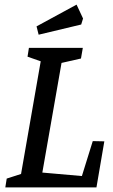

<svg xmlns="http://www.w3.org/2000/svg" viewBox="-20 -810 490 830"><path d="M431 -199 397 0H3L9 -38L71 -58L156 -545L99 -565L105 -603H338L330 -557L246 -538L163 -64L334 -49L381 -200ZM138 -696 311 -790 339 -730 331 -704 147 -660Z"/></svg>

Font: Grenze
Style: Italic
Weight: 400
Italic angle: -10°
Designer: Renata Polastri
Foundry: Omnibus-Type
Version: Version 1.002; ttfautohint (v1.8)